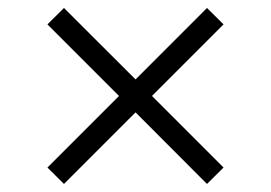

<svg xmlns="http://www.w3.org/2000/svg" viewBox="-20 -525 680 482"><path d="M499.6 -63.2 320.3 -242.9 140.6 -63.2 99.1 -104.4 278.8 -284.1 99.1 -463.8 140.6 -505 320.3 -325.6 499.6 -505 541.2 -463.8 361.5 -284.1 541.2 -104.4Z"/></svg>

Font: Inter UI Light
Style: Regular
Weight: 300
Designer: Rasmus Andersson
Foundry: rsms
Version: 3.2;8d6f07862